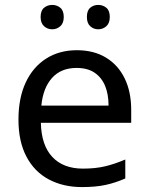

<svg xmlns="http://www.w3.org/2000/svg" viewBox="-20 -750 604 780"><path d="M292 -546Q361 -546 410.5 -516Q460 -486 486.5 -431.5Q513 -377 513 -304V-251H146Q148 -160 192.5 -112.5Q237 -65 317 -65Q368 -65 407.5 -74.5Q447 -84 489 -102V-25Q448 -7 408 1.5Q368 10 313 10Q237 10 178.5 -21Q120 -52 87.5 -113.5Q55 -175 55 -264Q55 -352 84.5 -415Q114 -478 167.5 -512Q221 -546 292 -546ZM291 -474Q228 -474 191.5 -433.5Q155 -393 148 -321H421Q421 -367 407 -401Q393 -435 364.5 -454.5Q336 -474 291 -474ZM145 -681Q145 -707 159 -718.5Q173 -730 192 -730Q211 -730 225 -718.5Q239 -707 239 -681Q239 -656 225 -643.5Q211 -631 192 -631Q173 -631 159 -643.5Q145 -656 145 -681ZM333 -681Q333 -707 346.5 -718.5Q360 -730 379 -730Q398 -730 412 -718.5Q426 -707 426 -681Q426 -656 412 -643.5Q398 -631 379 -631Q360 -631 346.5 -643.5Q333 -656 333 -681Z"/></svg>

Font: Noto Sans Thai
Style: Regular
Weight: 400
Designer: Monotype Design Team
Foundry: Monotype Imaging Inc.
Version: Version 2.001